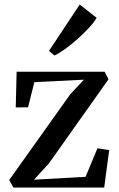

<svg xmlns="http://www.w3.org/2000/svg" viewBox="-20 -846 536 866"><path d="M358.5 -486.5 135 -475.5 106.5 -362 51 -361.5 55 -522.5H451.5L469.5 -488.5L201 -109.5L133.5 -35.5L366 -48.5L419.5 -177L472.5 -169L450 0H40.5L21.5 -34L297 -421ZM225.5 -596 201 -616.5 339.5 -825.5 416 -765.5Q403.5 -744.5 380.5 -719.8Q357.5 -695 330 -670.5Q302.5 -646 275.5 -626.2Q248.5 -606.5 227 -596Z"/></svg>

Font: Merriweather 96pt Medium
Style: Regular
Weight: 500
Version: Version 2.100